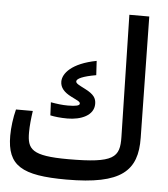

<svg xmlns="http://www.w3.org/2000/svg" viewBox="-51 -739 688 788"><g transform="rotate(5 293.0 -345.0)"><path d="M252 2.9C478.5 2.9 543 -58.1 540.5 -194.8L532.2 -693.4H450.2L461.4 -191.4C463.4 -106.4 440.9 -81.1 251.5 -81.1C100.6 -81.1 82 -107.4 82 -176.8C82 -203.6 85.4 -235.4 89.8 -265.6H20.5C11.7 -231.9 6.3 -190.4 6.3 -156.7C6.3 -33.2 66.9 2.9 252 2.9ZM233.9 -247.1C289.6 -247.1 342.3 -269 342.3 -316.4C342.3 -339.4 333 -355.5 295.4 -374.5C270 -387.7 256.8 -393.1 256.8 -402.3C256.8 -413.6 282.7 -425.3 336.4 -434.6L333 -493.2C231 -473.6 195.8 -429.2 195.8 -396C195.8 -370.6 212.9 -352.5 241.7 -337.9C272.5 -322.3 279.3 -320.3 279.3 -312C279.3 -304.2 264.2 -300.3 231 -300.3C207.5 -300.3 186 -303.2 160.6 -307.6L163.1 -253.9C180.7 -250 205.1 -247.1 233.9 -247.1Z"/></g></svg>

Font: Cascadia Mono PL SemiLight
Style: Regular
Weight: 350
Monospace: yes
Designer: Aaron Bell
Foundry: Saja Typeworks
Version: Version 2404.023